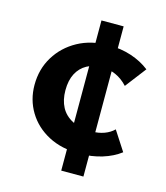

<svg xmlns="http://www.w3.org/2000/svg" viewBox="-103 -656 721 836"><g transform="rotate(15 257.0 -238.5)"><path d="M308 8Q227 8 167.5 -23.5Q108 -55 75 -109.5Q42 -164 42 -231Q42 -302 76.5 -358.5Q111 -415 171 -448Q231 -481 311 -481Q365 -481 412 -465.5Q459 -450 495 -422L423 -328Q398 -355 368.5 -368Q339 -381 307 -381Q268 -381 239 -365Q210 -349 194 -318.5Q178 -288 178 -243Q178 -199 195 -167Q212 -135 247 -117Q282 -99 334 -99Q366 -99 391.5 -108.5Q417 -118 434 -135L491 -47Q457 -21 410 -6.5Q363 8 308 8ZM251 100V-577H351V100Z"/></g></svg>

Font: Ysabeau Office ExtraBold
Style: Regular
Weight: 800
Designer: Christian Thalmann (Catharsis Fonts)
Version: Version 2.001;gftools[0.9.30]; featfreeze: tnum,lnum,ss02